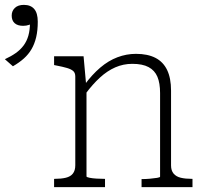

<svg xmlns="http://www.w3.org/2000/svg" viewBox="-213 -768 873 788"><path d="M9 0V-34H12Q38 -34 57 -38.5Q76 -43 86 -55.5Q96 -68 96 -90V-454Q96 -469 87.5 -476.5Q79 -484 62 -489Q45 -494 19 -499L9 -501V-537H130L141 -415L142 -411V-44Q142 -41 154 -38.5Q166 -36 183 -35Q200 -34 214 -34H218V0ZM577 0H368V-33H371Q385 -33 402 -34.5Q419 -36 431.5 -38Q444 -40 444 -43V-386Q444 -427 433 -453Q422 -479 397 -492.5Q372 -506 330 -506Q293 -506 260 -491.5Q227 -477 197 -449.5Q167 -422 138 -383L134 -420Q165 -462 198.5 -490.5Q232 -519 269 -533Q306 -547 345 -547Q393 -547 425 -530.5Q457 -514 473 -480.5Q489 -447 489 -396V-89Q489 -68 499.5 -55.5Q510 -43 529 -38.5Q548 -34 574 -34H577ZM-160 -496 -193 -525Q-167 -537 -148 -550.5Q-129 -564 -116 -581.5Q-103 -599 -96.5 -622Q-90 -645 -90 -675L-76 -679Q-82 -670 -93.5 -666Q-105 -662 -118 -662Q-141 -662 -153 -673Q-165 -684 -165 -704Q-165 -723 -152 -735.5Q-139 -748 -115 -748Q-87 -748 -72.5 -731Q-58 -714 -58 -679Q-58 -643 -64.5 -615.5Q-71 -588 -83.5 -566.5Q-96 -545 -115 -528Q-134 -511 -160 -496Z"/></svg>

Font: Roboto Serif 20pt Thin
Style: Regular
Weight: 250
Version: Version 1.008